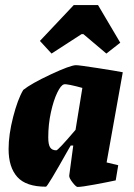

<svg xmlns="http://www.w3.org/2000/svg" viewBox="-20 -731 530 760"><path d="M402 -88 448 -77 438 -17Q406 -10 354.5 -0.5Q303 9 287 9Q281 9 267 -9Q253 -27 254 -36L270 -155H260L250 -138Q168 8 162 8Q83 8 48.5 -30.5Q14 -69 14 -141Q14 -198 32 -268Q50 -338 72 -375Q103 -400 181 -436.5Q259 -473 281 -473Q293 -473 367 -461.5Q441 -450 466 -445ZM279 -217 306 -383Q281 -390 259.5 -394.5Q238 -399 233 -397Q221 -394 206.5 -364Q192 -334 181.5 -286.5Q171 -239 171 -187Q171 -159 178.5 -147.5Q186 -136 203 -136Q210 -136 279 -217ZM138 -569 272 -711H368L456 -562L401 -519L310 -596H303L184 -519Z"/></svg>

Font: Grenze ExtraBold
Style: Italic
Weight: 800
Italic angle: -10°
Designer: Renata Polastri
Foundry: Omnibus-Type
Version: Version 1.002; ttfautohint (v1.8)